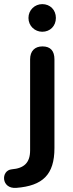

<svg xmlns="http://www.w3.org/2000/svg" viewBox="-74 -722 352 931"><path d="M5 189C133 179 190 125 190 -4V-434C190 -475 171 -497 132 -497C95 -497 72 -475 72 -434V7C72 67 43 94 -17 99C-71 104 -69 195 5 189ZM131 -568C169 -568 197 -596 197 -635C197 -674 169 -702 131 -702C95 -702 64 -674 64 -635C64 -596 95 -568 131 -568Z"/></svg>

Font: SN Pro SemiBold
Style: Regular
Weight: 600
Designer: Tobias Whetton
Foundry: Supernotes
Version: Version 1.003;Glyphs 3.3 (3324)